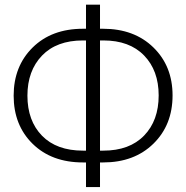

<svg xmlns="http://www.w3.org/2000/svg" viewBox="-20 -760 783 810"><path d="M401.9 -638.7H415Q546.4 -638.7 627.2 -559.8Q708 -481 708 -357.4Q708 -232.9 627.2 -153.8Q546.4 -74.7 415 -74.7H401.9V29.3H342.8V-74.7H330.1Q197.8 -74.7 117.7 -153.3Q37.6 -231.9 37.6 -356.4Q37.6 -480.5 117.7 -559.6Q197.8 -638.7 330.1 -638.7H342.8V-740.2H401.9ZM401.9 -589.4V-124.5H416Q526.4 -124.5 587.9 -188Q649.4 -251.5 649.4 -357.4Q649.4 -462.4 587.9 -525.9Q526.4 -589.4 416 -589.4ZM330.1 -589.4Q218.8 -589.4 157.2 -525.4Q95.7 -461.4 95.7 -356.4Q95.7 -250.5 157.2 -187.5Q218.8 -124.5 330.1 -124.5H342.8V-589.4Z"/></svg>

Font: Franko
Style: Light
Weight: 300
Designer: Google
Version: Version 1.200310; 2013